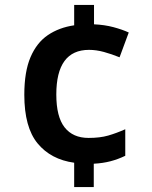

<svg xmlns="http://www.w3.org/2000/svg" viewBox="-20 -744 612 774"><path d="M359 -646Q402 -644 437.5 -634.5Q473 -625 499 -613L462 -513Q430 -526 399 -534.5Q368 -543 339 -543Q207 -543 207 -363Q207 -273 240.5 -230.5Q274 -188 337 -188Q383 -188 416 -197.5Q449 -207 485 -223V-116Q456 -102 425.5 -94Q395 -86 358 -84V10H279V-88Q185 -101 131.5 -166Q78 -231 78 -362Q78 -455 103 -513.5Q128 -572 173 -602.5Q218 -633 279 -642V-724H359Z"/></svg>

Font: Noto Sans Kannada SemiBold
Style: Regular
Weight: 600
Designer: Jelle Bosma - Monotype Design Team
Foundry: Monotype Imaging Inc.
Version: Version 2.005; ttfautohint (v1.8.4.7-5d5b)